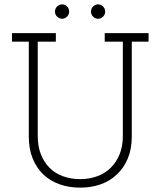

<svg xmlns="http://www.w3.org/2000/svg" viewBox="-20 -852 736 880"><path d="M515 -52Q484 -22 441 -7Q398 8 347.5 8Q297 8 254 -7Q211 -22 179.5 -51.5Q148 -81 130 -125Q112 -169 112 -226V-661H35V-700H236V-661H153V-229Q153 -181 167.5 -144.5Q182 -108 207.5 -82.5Q233 -57 269 -44Q305 -31 348 -31Q389 -31 425 -44Q461 -57 487 -82.5Q513 -108 528 -144.5Q543 -181 543 -229V-661H460V-700H661V-661H584V-226Q584 -169 565.5 -125Q547 -81 515 -52ZM462 -799Q462 -785 452 -775.5Q442 -766 430 -766Q417 -766 407 -775.5Q397 -785 397 -799Q397 -813 407 -822.5Q417 -832 430 -832Q442 -832 452 -822.5Q462 -813 462 -799ZM297 -799Q297 -785 287 -775.5Q277 -766 265 -766Q252 -766 242 -775.5Q232 -785 232 -799Q232 -813 242 -822.5Q252 -832 265 -832Q277 -832 287 -822.5Q297 -813 297 -799Z"/></svg>

Font: Josefin Slab
Style: Regular
Weight: 400
Designer: Santiago Orozco
Foundry: Typemade
Version: Version 2.000